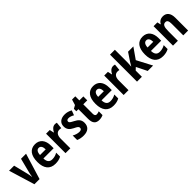

<svg xmlns="http://www.w3.org/2000/svg" viewBox="366 -2285 3820 3820"><g transform="rotate(-45 2276.0 -375.0)"><path d="M168 0H313L480 -547H338L260 -242C252 -205 243 -167 241 -138H238C234 -175 226 -214 218 -248L144 -547H2Z M738 -556C600 -556 522 -456 522 -270C522 -92 600 10 755 10C821 10 871 -2 918 -28V-138C868 -110 825 -98 772 -98C696 -98 659 -144 657 -236H945V-309C945 -463 869 -556 738 -556ZM740 -452C791 -452 817 -406 818 -332H658C662 -415 693 -452 740 -452Z M1299 -557C1242 -557 1197 -509 1173 -456H1167L1147 -547H1043V0H1179V-278C1179 -369 1223 -417 1284 -417C1306 -417 1322 -415 1335 -411L1349 -550C1332 -555 1315 -557 1299 -557Z M1739 -160C1739 -247 1691 -290 1615 -329C1539 -369 1522 -380 1522 -409C1522 -435 1542 -451 1578 -451C1616 -451 1658 -435 1695 -413L1733 -514C1682 -542 1632 -557 1574 -557C1462 -557 1391 -500 1391 -402C1391 -319 1434 -272 1510 -235C1589 -198 1605 -181 1605 -152C1605 -120 1583 -103 1539 -103C1491 -103 1435 -122 1392 -147V-21C1439 0 1489 10 1549 10C1672 10 1739 -51 1739 -160Z M2029 -105C1996 -105 1980 -127 1980 -172V-437H2092V-547H1980V-662H1889L1853 -544L1784 -505V-437H1843V-166C1843 -41 1892 10 1988 10C2032 10 2068 0 2099 -15V-121C2075 -112 2052 -105 2029 -105Z M2374 -556C2236 -556 2158 -456 2158 -270C2158 -92 2236 10 2391 10C2457 10 2507 -2 2554 -28V-138C2504 -110 2461 -98 2408 -98C2332 -98 2295 -144 2293 -236H2581V-309C2581 -463 2505 -556 2374 -556ZM2376 -452C2427 -452 2453 -406 2454 -332H2294C2298 -415 2329 -452 2376 -452Z M2935 -557C2878 -557 2833 -509 2809 -456H2803L2783 -547H2679V0H2815V-278C2815 -369 2859 -417 2920 -417C2942 -417 2958 -415 2971 -411L2985 -550C2968 -555 2951 -557 2935 -557Z M3192 -427V-760H3055V0H3192V-174L3245 -224L3356 0H3508L3340 -320L3499 -547H3350L3234 -373C3220 -352 3202 -322 3188 -296H3185C3189 -338 3192 -384 3192 -427Z M3764 -556C3626 -556 3548 -456 3548 -270C3548 -92 3626 10 3781 10C3847 10 3897 -2 3944 -28V-138C3894 -110 3851 -98 3798 -98C3722 -98 3685 -144 3683 -236H3971V-309C3971 -463 3895 -556 3764 -556ZM3766 -452C3817 -452 3843 -406 3844 -332H3684C3688 -415 3719 -452 3766 -452Z M4334 -557C4273 -557 4226 -529 4198 -476H4191L4175 -547H4068V0H4205V-261C4205 -387 4225 -439 4291 -439C4340 -439 4357 -399 4357 -322V0H4493V-360C4493 -491 4434 -557 4334 -557Z"/></g></svg>

Font: Noto Sans Lao UI Cond
Style: Bold
Weight: 700
Width: 3
Designer: Monotype Design Team
Foundry: Monotype Imaging Inc.
Version: Version 2.000